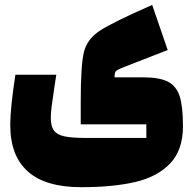

<svg xmlns="http://www.w3.org/2000/svg" viewBox="-20 -509 791 786"><path d="M492.2 -236.3Q469.2 -227.5 461.2 -222.7Q453.1 -217.8 451.2 -212.4Q449.2 -207 448.7 -192.4H565.9Q632.8 -192.4 667.5 -174.6Q702.1 -156.7 715.6 -114.7Q729 -72.8 729 7.3Q729 105 676.8 159.9Q624.5 214.8 533.7 236.1Q442.9 257.3 312 257.3Q167 257.3 94.5 193.4Q22 129.4 22 2.9Q22 -66.9 43 -203.1H210.4Q205.6 -168.9 201.7 -145.5Q194.3 -97.7 191.2 -72Q188 -46.4 188 -26.4Q188 7.8 200.7 25.1Q213.4 42.5 243.4 49.1Q273.4 55.7 331.1 55.7H579.1V0H310.5V-94.7Q310.5 -242.7 323.5 -295.7Q336.4 -348.6 388.4 -383.1Q440.4 -417.5 603 -488.8L666.5 -304.2Z"/></svg>

Font: SG Kara Bold
Style: Regular
Weight: 400
Designer: Damoon Khanjanzadeh
Version: Version 1.000